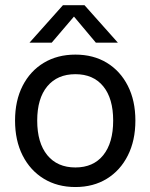

<svg xmlns="http://www.w3.org/2000/svg" viewBox="-20 -728 594 758"><path d="M228.6 -707.6 96.4 -559.5H184.1L272 -662.6L358.5 -559.5H445.4L313.5 -707.6ZM39.4 -251.9Q39.4 -173.3 69.3 -114.2Q99.3 -55.1 152.9 -22.4Q206.6 10.4 277.7 10.4Q348.7 10.4 401.9 -22.4Q455 -55.1 484.7 -114.2Q514.5 -173.3 514.5 -252Q514.5 -330.7 484.7 -389.2Q455 -447.7 401.9 -480.1Q348.7 -512.4 277.7 -512.4Q206.6 -512.4 153 -480.1Q99.3 -447.8 69.3 -389.2Q39.4 -330.6 39.4 -251.9ZM426.8 -252Q426.8 -164.1 387.7 -115.5Q348.6 -66.9 277.7 -66.9Q206.4 -66.9 166.6 -115.5Q126.9 -164.1 126.9 -252Q126.9 -339.2 166.6 -387.1Q206.4 -435.1 277.7 -435.1Q348.6 -435.1 387.7 -387.1Q426.8 -339.2 426.8 -252Z"/></svg>

Font: Overused Grotesk Light
Style: Regular
Weight: 300
Designer: RandomMaerks
Version: Version 0.005